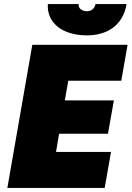

<svg xmlns="http://www.w3.org/2000/svg" viewBox="-20 -919 644 939"><path d="M16 0H492L523 -176H254L269 -265H508L537 -428H297L314 -524H573L604 -700H138ZM405 -746C505 -746 582 -796 599 -899H447C443 -877 426 -864 405 -864C380 -864 361 -880 365 -899H214C208 -811 281 -746 405 -746Z"/></svg>

Font: Fixel Display Black
Style: Italic
Weight: 900
Italic angle: -10°
Designer: AlfaBravo + MacPaw
Foundry: Kyrylo Tkachov, Marchela Mozhyna, Serhii Makarenko, Maria Weinstein, Zakhar Kryvoshyya
Version: Version 1.210;Glyphs 3.2 (3217)